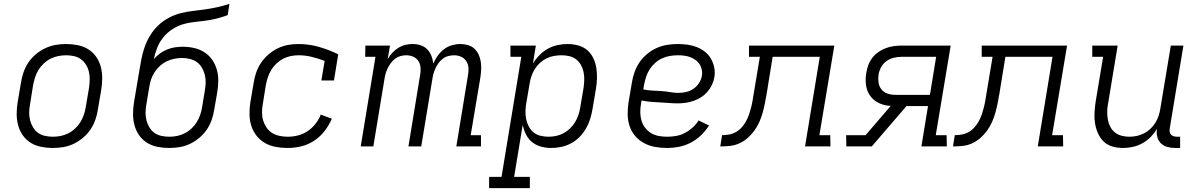

<svg xmlns="http://www.w3.org/2000/svg" viewBox="-20 -755 6190 990"><path d="M252 8Q221 8 191.5 2Q162 -4 138 -19Q114 -34 97.5 -57.5Q81 -81 73.5 -109Q66 -137 66 -167Q66 -197 71 -228L88 -328Q92 -355 101 -381.5Q110 -408 126 -432Q142 -456 164.5 -475Q187 -494 213.5 -506.5Q240 -519 267 -523.5Q294 -528 321 -528Q352 -528 381.5 -522Q411 -516 435 -501Q459 -486 475.5 -462.5Q492 -439 499.5 -411Q507 -383 507 -353Q507 -323 502 -292L485 -192Q481 -165 472 -138.5Q463 -112 447 -88Q431 -64 408.5 -45Q386 -26 360 -13.5Q334 -1 306.5 3.5Q279 8 252 8ZM253 -50Q273 -50 293 -54Q313 -58 332 -67.5Q351 -77 367 -92Q383 -107 394 -124.5Q405 -142 412 -162Q419 -182 422 -202L439 -302Q442 -323 442.5 -344Q443 -365 438.5 -384.5Q434 -404 423.5 -421Q413 -438 397.5 -449.5Q382 -461 362 -465.5Q342 -470 321 -470Q301 -470 280.5 -466Q260 -462 241 -452.5Q222 -443 206 -428Q190 -413 179 -395.5Q168 -378 161.5 -358Q155 -338 151 -318L135 -218Q131 -197 130.5 -176Q130 -155 135 -135.5Q140 -116 150 -99Q160 -82 175.5 -70.5Q191 -59 211.5 -54.5Q232 -50 253 -50Z M852 8Q821 8 791.5 2Q762 -4 738 -19Q714 -34 697.5 -57.5Q681 -81 673.5 -109Q666 -137 666 -167Q666 -197 671 -228L698 -388Q703 -419 709 -450Q715 -481 725.5 -511.5Q736 -542 753.5 -571Q771 -600 795.5 -623.5Q820 -647 850 -663Q880 -679 911.5 -687Q943 -695 974.5 -698.5Q1006 -702 1037.5 -706.5Q1069 -711 1100.5 -718Q1132 -725 1163 -735L1154 -677Q1125 -666 1096 -659Q1067 -652 1037.5 -648Q1008 -644 978.5 -641Q949 -638 920.5 -629Q892 -620 866 -602.5Q840 -585 820.5 -560.5Q801 -536 790 -507.5Q779 -479 773 -450Q787 -466 804.5 -479Q822 -492 842 -500Q862 -508 882 -511Q902 -514 922 -514Q952 -514 981 -507.5Q1010 -501 1034 -485.5Q1058 -470 1074 -447Q1090 -424 1098 -396Q1106 -368 1105.5 -338Q1105 -308 1100 -278L1085 -192Q1081 -165 1072 -138.5Q1063 -112 1047 -88Q1031 -64 1008.5 -45Q986 -26 960 -13.5Q934 -1 906.5 3.5Q879 8 852 8ZM853 -50Q873 -50 893 -54Q913 -58 932 -67.5Q951 -77 967 -92Q983 -107 994 -124.5Q1005 -142 1012 -162Q1019 -182 1022 -202L1036 -287Q1040 -308 1040.5 -329Q1041 -350 1036 -369.5Q1031 -389 1021 -406Q1011 -423 995.5 -434.5Q980 -446 959.5 -451Q939 -456 918 -456Q899 -456 879 -452Q859 -448 840 -439Q821 -430 805 -415.5Q789 -401 777.5 -383.5Q766 -366 759.5 -347Q753 -328 750 -308L735 -218Q731 -197 730.5 -176Q730 -155 735 -135.5Q740 -116 750 -99Q760 -82 775.5 -70.5Q791 -59 811.5 -54.5Q832 -50 853 -50Z M1463 8Q1432 8 1402 2.5Q1372 -3 1346.5 -17.5Q1321 -32 1303 -55Q1285 -78 1276 -106Q1267 -134 1266.5 -165.5Q1266 -197 1271 -228L1288 -328Q1292 -355 1301 -381Q1310 -407 1326 -431Q1342 -455 1364 -474Q1386 -493 1411.5 -505.5Q1437 -518 1464 -523Q1491 -528 1518 -528Q1574 -528 1625.5 -513Q1677 -498 1724 -475L1702 -340H1637L1654 -441Q1622 -453 1588.5 -461.5Q1555 -470 1520 -470Q1500 -470 1479.5 -466Q1459 -462 1440.5 -452.5Q1422 -443 1406 -428Q1390 -413 1379 -395Q1368 -377 1361.5 -357.5Q1355 -338 1351 -318L1335 -218Q1331 -197 1331 -175Q1331 -153 1337 -133.5Q1343 -114 1354.5 -97Q1366 -80 1383 -69.5Q1400 -59 1421 -54.5Q1442 -50 1464 -50Q1490 -50 1516 -56.5Q1542 -63 1565.5 -78.5Q1589 -94 1606.5 -116.5Q1624 -139 1634 -164L1691 -143Q1677 -110 1654 -80Q1631 -50 1600 -29.5Q1569 -9 1533.5 -0.5Q1498 8 1463 8Z M1840 0 1916 -462H1863L1864 -520H1991L1979 -450Q1989 -468 2003 -483Q2017 -498 2034 -508.5Q2051 -519 2069.5 -523.5Q2088 -528 2107 -528Q2129 -528 2149 -521.5Q2169 -515 2183 -500.5Q2197 -486 2204.5 -467Q2212 -448 2214 -427Q2223 -448 2236.5 -467Q2250 -486 2268.5 -500.5Q2287 -515 2309.5 -521.5Q2332 -528 2353 -528Q2374 -528 2393 -522.5Q2412 -517 2426 -504Q2440 -491 2448 -473.5Q2456 -456 2459 -436.5Q2462 -417 2461 -397Q2460 -377 2457 -356L2407 -58H2460V0H2333L2393 -367Q2397 -386 2395.5 -405.5Q2394 -425 2384 -440Q2374 -455 2357.5 -462.5Q2341 -470 2321 -470Q2307 -470 2291.5 -466Q2276 -462 2263.5 -452.5Q2251 -443 2241.5 -430Q2232 -417 2225.5 -403Q2219 -389 2215 -374.5Q2211 -360 2209 -345L2152 0H2086L2146 -367Q2150 -386 2148.5 -405.5Q2147 -425 2137.5 -440Q2128 -455 2111 -462.5Q2094 -470 2075 -470Q2060 -470 2045 -466Q2030 -462 2017.5 -452.5Q2005 -443 1995.5 -430Q1986 -417 1979 -403Q1972 -389 1968 -374.5Q1964 -360 1962 -345L1905 0Z M2502 215V157H2566L2668 -462H2612V-520H2743L2728 -428Q2743 -452 2762.5 -471.5Q2782 -491 2805.5 -504Q2829 -517 2855.5 -522.5Q2882 -528 2907 -528Q2935 -528 2962 -520.5Q2989 -513 3008.5 -496Q3028 -479 3039.5 -454.5Q3051 -430 3055 -403.5Q3059 -377 3058 -348.5Q3057 -320 3052 -292L3035 -192Q3031 -167 3023 -141.5Q3015 -116 3001.5 -92.5Q2988 -69 2968.5 -49Q2949 -29 2924.5 -16Q2900 -3 2874 2.5Q2848 8 2822 8Q2795 8 2769.5 1Q2744 -6 2724 -22Q2704 -38 2692.5 -61Q2681 -84 2675 -110L2631 157H2712V215ZM2808 -50Q2827 -50 2847 -54Q2867 -58 2885.5 -68Q2904 -78 2919.5 -93Q2935 -108 2945.5 -125.5Q2956 -143 2962.5 -162.5Q2969 -182 2972 -202L2989 -302Q2992 -322 2992.5 -343Q2993 -364 2989 -383.5Q2985 -403 2975.5 -420Q2966 -437 2950.5 -449Q2935 -461 2915.5 -465.5Q2896 -470 2875 -470Q2856 -470 2836 -466.5Q2816 -463 2798 -454Q2780 -445 2764.5 -431Q2749 -417 2738 -399.5Q2727 -382 2720.5 -363Q2714 -344 2711 -325L2694 -225Q2690 -204 2689.5 -182.5Q2689 -161 2693 -141Q2697 -121 2706.5 -103Q2716 -85 2731 -72.5Q2746 -60 2766.5 -55Q2787 -50 2808 -50Z M3420 8Q3388 8 3357.5 2.5Q3327 -3 3301 -17Q3275 -31 3255.5 -53.5Q3236 -76 3226.5 -104.5Q3217 -133 3216.5 -164.5Q3216 -196 3221 -228L3238 -328Q3242 -355 3251.5 -382Q3261 -409 3277 -433Q3293 -457 3316.5 -476.5Q3340 -496 3366 -507.5Q3392 -519 3419.5 -523.5Q3447 -528 3474 -528Q3500 -528 3525.5 -524.5Q3551 -521 3573.5 -512Q3596 -503 3615 -488Q3634 -473 3646 -452Q3658 -431 3663 -406Q3668 -381 3663 -355Q3660 -336 3650.5 -316.5Q3641 -297 3627 -281Q3613 -265 3595 -253.5Q3577 -242 3556.5 -235Q3536 -228 3516 -225Q3496 -222 3476 -222Q3452 -222 3429 -224Q3406 -226 3382 -227Q3358 -228 3334.5 -230Q3311 -232 3288 -237L3285 -218Q3281 -196 3281.5 -174Q3282 -152 3288 -132Q3294 -112 3307 -95.5Q3320 -79 3337.5 -68.5Q3355 -58 3376.5 -54Q3398 -50 3420 -50Q3443 -50 3466 -54Q3489 -58 3510.5 -69Q3532 -80 3551 -97Q3570 -114 3582 -134L3636 -108Q3619 -81 3594.5 -57.5Q3570 -34 3541 -19Q3512 -4 3481 2Q3450 8 3420 8ZM3480 -276Q3499 -276 3519 -281Q3539 -286 3556 -297.5Q3573 -309 3584.5 -327Q3596 -345 3599 -364Q3602 -380 3598.5 -396Q3595 -412 3587 -424.5Q3579 -437 3566 -446Q3553 -455 3538.5 -460.5Q3524 -466 3508 -468Q3492 -470 3475 -470Q3455 -470 3434 -466.5Q3413 -463 3393.5 -454Q3374 -445 3357.5 -430Q3341 -415 3329.5 -397Q3318 -379 3311.5 -359Q3305 -339 3301 -318L3297 -294Q3320 -289 3343 -288Q3366 -287 3389.5 -285.5Q3413 -284 3435 -280Q3457 -276 3480 -276Z M3694 0 3703 -58Q3721 -58 3740 -61.5Q3759 -65 3776 -75Q3793 -85 3806 -100Q3819 -115 3828 -132Q3837 -149 3843 -167Q3849 -185 3853.5 -203Q3858 -221 3861 -239.5Q3864 -258 3867 -276L3898 -462H3842V-520H4282L4205 -58H4261L4262 0H4131L4207 -462H3964L3933 -271Q3929 -247 3924 -222.5Q3919 -198 3912.5 -174Q3906 -150 3895.5 -126.5Q3885 -103 3870 -82Q3855 -61 3835 -43.5Q3815 -26 3791.5 -15.5Q3768 -5 3743 -2.5Q3718 0 3694 0Z M4344 0 4343 -58H4443L4573 -209Q4541 -210 4513 -223Q4485 -236 4467.5 -260Q4450 -284 4445.5 -315.5Q4441 -347 4447 -380Q4450 -400 4457.5 -420Q4465 -440 4478 -457Q4491 -474 4509 -486.5Q4527 -499 4547 -506.5Q4567 -514 4587.5 -517Q4608 -520 4628 -520H4882L4805 -58H4861L4862 0H4731L4765 -208H4654L4475 0ZM4775 -266 4807 -462H4628Q4608 -462 4588 -457Q4568 -452 4551 -440Q4534 -428 4523.5 -409Q4513 -390 4510 -370Q4507 -350 4510 -329.5Q4513 -309 4525 -294Q4537 -279 4556 -272.5Q4575 -266 4596 -266Z M4894 0 4903 -58Q4921 -58 4940 -61.5Q4959 -65 4976 -75Q4993 -85 5006 -100Q5019 -115 5028 -132Q5037 -149 5043 -167Q5049 -185 5053.5 -203Q5058 -221 5061 -239.5Q5064 -258 5067 -276L5098 -462H5042V-520H5482L5405 -58H5461L5462 0H5331L5407 -462H5164L5133 -271Q5129 -247 5124 -222.5Q5119 -198 5112.5 -174Q5106 -150 5095.5 -126.5Q5085 -103 5070 -82Q5055 -61 5035 -43.5Q5015 -26 4991.5 -15.5Q4968 -5 4943 -2.5Q4918 0 4894 0Z M5771 8Q5742 8 5716 0.5Q5690 -7 5671.5 -24.5Q5653 -42 5642 -66.5Q5631 -91 5626.5 -117.5Q5622 -144 5623.5 -172Q5625 -200 5629 -228L5668 -462H5612V-520H5743L5693 -218Q5689 -198 5689 -177.5Q5689 -157 5692.5 -137.5Q5696 -118 5705 -101Q5714 -84 5729 -72Q5744 -60 5763.5 -55Q5783 -50 5803 -50Q5822 -50 5841 -54Q5860 -58 5878 -67Q5896 -76 5911 -90Q5926 -104 5937 -121.5Q5948 -139 5954 -157.5Q5960 -176 5963 -195L6017 -520H6082L6012 -96Q6010 -86 6011 -77Q6012 -68 6017.5 -61.5Q6023 -55 6031.5 -52.5Q6040 -50 6049 -50H6065V8H6039Q6018 8 5998.5 2.5Q5979 -3 5965.5 -16.5Q5952 -30 5947 -50Q5942 -70 5946 -91Q5932 -68 5913 -48.5Q5894 -29 5870 -16Q5846 -3 5820.5 2.5Q5795 8 5771 8Z"/></svg>

Font: Iosevka Etoile Light
Style: Italic
Weight: 300
Italic angle: -9°
Designer: Belleve Invis
Foundry: Belleve Invis
Version: Version 22.1.2; ttfautohint (v1.8.4)